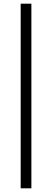

<svg xmlns="http://www.w3.org/2000/svg" viewBox="-20 -770 282 1040"><path d="M92 250H150V-750H92Z"/></svg>

Font: SSansPro
Style: Regular
Weight: 400
Designer: Paul D. Hunt
Foundry: Adobe Systems Incorporated
Version: Version 3.006;hotconv 1.0.111;makeotfexe 2.5.65597